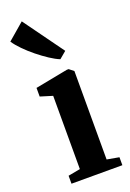

<svg xmlns="http://www.w3.org/2000/svg" viewBox="-179 -906 652 963"><g transform="rotate(-20 147.0 -425.0)"><path d="M27 0V-42.5L91.5 -54.5V-445.5L26.5 -465.5V-511.5L200.5 -545H210L234 -526V-54L298.5 -42.5V0ZM187.5 -606Q165 -615 136 -634Q107 -653 77 -677.2Q47 -701.5 22 -727Q-3 -752.5 -17.5 -774.5L71 -850.5L225.5 -637L188.5 -606Z"/></g></svg>

Font: Merriweather 72pt
Style: Bold
Weight: 700
Version: Version 2.100